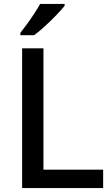

<svg xmlns="http://www.w3.org/2000/svg" viewBox="-20 -961 574 981"><path d="M93 0V-714H202V-94H507V0ZM310 -931Q295 -912 267.5 -883.5Q240 -855 209.5 -827Q179 -799 154 -781H84V-793Q99 -812 118 -838Q137 -864 155 -891.5Q173 -919 185 -941H310Z"/></svg>

Font: Noto Sans Meetei Mayek Medium
Style: Regular
Weight: 500
Designer: Monotype Design Team and Neelakash Kshetrimayum
Foundry: Monotype Imaging Inc.
Version: Version 2.002; ttfautohint (v1.8.4.7-5d5b)